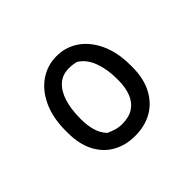

<svg xmlns="http://www.w3.org/2000/svg" viewBox="-110 -933 820 820"><g transform="rotate(-45 300.0 -523.5)"><path d="M301 -763Q356 -763 400 -733Q444 -703 470.5 -646.5Q497 -590 497 -511V-500Q497 -433 472 -384.5Q447 -336 402.5 -310Q358 -284 297 -284Q241 -284 197 -308.5Q153 -333 128 -381Q103 -429 103 -499V-510Q103 -587 129 -644Q155 -701 200 -732Q245 -763 301 -763ZM301 -689Q262 -689 236 -665.5Q210 -642 197 -600Q184 -558 184 -502V-496Q184 -462 192.5 -431Q201 -400 223 -377Q239 -370 256.5 -364.5Q274 -359 294 -359Q336 -359 362.5 -376.5Q389 -394 402 -426.5Q415 -459 415 -504V-512Q415 -570 398 -615.5Q381 -661 346 -683Q336 -686 325 -687.5Q314 -689 301 -689Z"/></g></svg>

Font: Recursive Casual
Style: Regular
Weight: 400
Version: Version 1.047